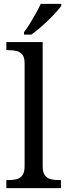

<svg xmlns="http://www.w3.org/2000/svg" viewBox="-20 -979 350 999"><path d="M13 0V-42H26Q49 -42 67.5 -47Q86 -52 97 -67.5Q108 -83 108 -114V-650Q108 -680 96.5 -694.5Q85 -709 66.5 -713.5Q48 -718 26 -718H13V-760H202V-114Q202 -83 213 -67.5Q224 -52 243 -47Q262 -42 284 -42H297V0ZM105 -812Q120 -831 136 -857Q152 -883 167 -910Q182 -937 192 -959H299V-949Q290 -936 272 -916Q254 -896 231.5 -874Q209 -852 186 -832.5Q163 -813 143 -799H105Z"/></svg>

Font: Noto Serif Malayalam
Style: Regular
Weight: 400
Designer: Indian type Foundry, Jelle Bosma, Monotype Design Team
Foundry: Monotype Imaging Inc.
Version: Version 2.103